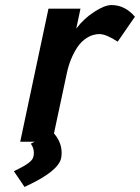

<svg xmlns="http://www.w3.org/2000/svg" viewBox="-20 -558 551 756"><path d="M443.4 -394Q397.5 -423.8 371.8 -423.8Q346.2 -423.8 323.2 -409.7Q300.3 -395.5 284.7 -372.1Q255.4 -327.6 243.2 -270L185.5 0H59.6L170.9 -523.9H296.9L280.3 -445.3Q309.6 -484.4 350.8 -511.2Q392.1 -538.1 418.9 -538.1Q472.2 -538.1 511.2 -492.2ZM34.7 116.2Q36.6 115.2 43.2 111.8Q49.8 108.4 53.5 106.7Q57.1 105 64 101.3Q70.8 97.7 75 95.2Q79.1 92.8 84.7 89.1Q90.3 85.4 94.2 82.3Q98.1 79.1 101.6 75.7Q113.3 64.9 113.3 44.2Q113.3 23.4 101.1 7.8L189.5 -36.1Q222.7 0 222.7 43.9Q222.7 55.2 220.7 64.9Q209.5 116.2 84.5 174.3Q79.1 177.2 76.7 178.2Z"/></svg>

Font: Tuffy
Style: BoldItalic
Weight: 700
Italic angle: -12°
Designer: Thatcher Ulrich, Karoly Barta, Michael Everson
Version: Version 001.271